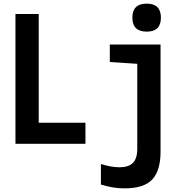

<svg xmlns="http://www.w3.org/2000/svg" viewBox="-20 -791 1040 1056"><path d="M865 -694Q865 -771 787 -771Q708 -771 708 -694Q708 -617 787 -617Q865 -617 865 -694ZM450 0V-116H193V-714H65V0ZM863 44V-546H584V-450L735 -440V26Q735 82 710.5 105.5Q686 129 638 129Q592 129 535 111V224Q601 245 664 245Q772 245 817.5 196Q863 147 863 44Z"/></svg>

Font: Noto Sans Mono UI Condensed
Style: Bold
Weight: 700
Width: 3
Designer: Monotype Design team
Foundry: Monotype Imaging Inc.
Version: 1.000